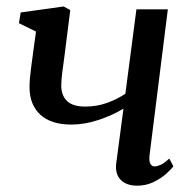

<svg xmlns="http://www.w3.org/2000/svg" viewBox="-20 -578 610 608"><path d="M202.5 -546 183.5 -395.5Q180.5 -372.5 177.2 -348.8Q174 -325 174 -306.5Q174 -276 192.2 -258.2Q210.5 -240.5 250 -240.5Q286 -240.5 317.8 -251.8Q349.5 -263 377 -281L412 -548.5H511.5L453.5 -86Q451.5 -68 456.2 -59.5Q461 -51 469 -51Q477.5 -51 489.2 -56.2Q501 -61.5 516 -76L529 -51.5Q522 -41.5 505.5 -27Q489 -12.5 465.5 -1.2Q442 10 414.5 10Q380 10 362 -8.8Q344 -27.5 348 -60.5L371 -234Q335.5 -212.5 291.5 -198Q247.5 -183.5 206 -183.5Q141.5 -183.5 107.5 -215Q73.5 -246.5 73.5 -302Q73.5 -326.5 78 -359.8Q82.5 -393 86 -420L94 -478L40 -504.5L45.5 -538.5L181.5 -557.5Z"/></svg>

Font: Merriweather Text Regular
Style: Italic
Weight: 400
Italic angle: -7.8°
Designer: Eben Sorkin
Foundry: Eben Sorkin
Version: Version 2.100; ttfautohint (v1.7.19-72a1) -l 8 -r 50 -G 200 